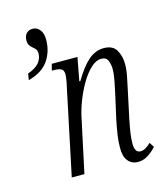

<svg xmlns="http://www.w3.org/2000/svg" viewBox="-109 -801 773 895"><g transform="rotate(-15 277.5 -353.5)"><path d="M447 10Q416 10 398.5 -12.5Q381 -35 382 -76Q382 -102 386 -132Q390 -162 399 -206L425 -322Q430 -344 437 -379Q444 -414 444 -440Q444 -460 436.5 -479.5Q429 -499 405 -499Q379 -499 353.5 -475Q328 -451 306 -413.5Q284 -376 268 -334Q252 -292 245 -257L190 0H129L216 -414Q220 -430 222.5 -446.5Q225 -463 225 -473Q225 -492 213.5 -498.5Q202 -505 177 -505H168L176 -536H300L279 -424H284Q320 -485 354 -514.5Q388 -544 428 -544Q472 -544 489 -514.5Q506 -485 506 -447Q506 -419 499.5 -387.5Q493 -356 488 -332L459 -196Q452 -162 447.5 -133Q443 -104 443 -80Q443 -35 470 -35Q484 -35 496.5 -42.5Q509 -50 521 -62L536 -39Q519 -20 496.5 -5Q474 10 447 10ZM58 -521Q129 -545 129 -600Q129 -616 119 -624.5Q109 -633 99.5 -643Q90 -653 90 -672Q90 -693 101.5 -705Q113 -717 132 -717Q152 -717 166 -700Q180 -683 180 -652Q180 -595 150 -551.5Q120 -508 53 -490Z"/></g></svg>

Font: Noto Serif ExtraCondensed Light
Style: Italic
Weight: 300
Width: 2
Italic angle: -12°
Designer: Monotype Design Team
Foundry: Monotype Imaging Inc.
Version: Version 2.014; ttfautohint (v1.8.4.7-5d5b)